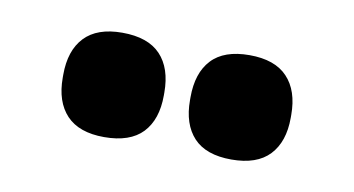

<svg xmlns="http://www.w3.org/2000/svg" viewBox="-33 -742 479 260"><g transform="rotate(10 207.0 -612.0)"><path d="M119 -540Q84.5 -540 67.2 -558.2Q50 -576.5 50 -609.5V-613.5Q50 -647 67.2 -665.2Q84.5 -683.5 119 -683.5Q154.5 -683.5 171.8 -665.2Q189 -647 189 -613.5V-609.5Q189 -576.5 171.8 -558.2Q154.5 -540 119 -540ZM294 -540Q259 -540 242 -558.2Q225 -576.5 225 -609.5V-613.5Q225 -647 242 -665.2Q259 -683.5 294 -683.5Q329 -683.5 346.2 -665.2Q363.5 -647 363.5 -613.5V-609.5Q363.5 -576.5 346.2 -558.2Q329 -540 294 -540Z"/></g></svg>

Font: Anek Devanagari Medium
Style: Bold
Weight: 700
Version: Version 1.003